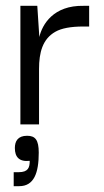

<svg xmlns="http://www.w3.org/2000/svg" viewBox="-20 -427 357 659"><path d="M46 212C97 212 113 166 113 97C113 53 101 39 73 39C41 39 31 58 31 81C31 112 46 129 82 125C82 148 77 164 44 164H27V212ZM114 0V-190C114 -247 126 -293 170 -318C191 -330 223 -336 266 -336H286V-407H267C163 -409 125 -343 115 -300L108 -407H50V0Z"/></svg>

Font: OSH Darker Grotesque Medium
Style: Regular
Weight: 500
Designer: Gabriel Lam
Foundry: TypeRant
Version: Version 1.000;Glyphs 3.1.1 (3148)